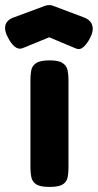

<svg xmlns="http://www.w3.org/2000/svg" viewBox="-79 -728 386 757"><path d="M116 9Q79 9 63.5 -1.5Q48 -12 44.5 -29.5Q41 -47 41 -66V-415Q41 -435 44.5 -452Q48 -469 64 -479.5Q80 -490 117 -490Q153 -490 168.5 -479Q184 -468 187.5 -451Q191 -434 191 -413V-65Q191 -46 187.5 -28.5Q184 -11 168.5 -1Q153 9 116 9ZM115 -708Q122 -708 127.5 -706Q133 -704 136 -703L250 -660Q278 -650 284.5 -628.5Q291 -607 277 -580Q265 -556 250.5 -543Q236 -530 220 -537L115 -581L10 -538Q-7 -532 -22 -545Q-37 -558 -48 -581Q-63 -608 -57.5 -629Q-52 -650 -23 -660L93 -703Q95 -704 101.5 -706Q108 -708 115 -708Z"/></svg>

Font: Fredoka Condensed SemiBold
Style: Regular
Weight: 600
Width: 3
Designer: Ben Nathan
Foundry: Milena B. Brandão, Ben Nathan
Version: Version 2.001